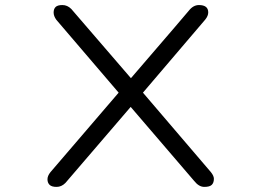

<svg xmlns="http://www.w3.org/2000/svg" viewBox="-20 -732 1040 764"><path d="M180.7 -46.9Q168.9 -32.2 168.9 -18.6Q168.9 -4.9 177.2 3.4Q185.5 11.7 205.1 11.7Q224.6 11.7 240.2 -3.9L500 -306.6L752.9 -11.7Q771.5 11.7 793 11.7Q814.5 11.7 822.8 3.4Q831.1 -4.9 831.1 -20.5Q831.1 -32.2 819.3 -46.9L548.8 -363.3L796.9 -654.3Q808.6 -668.9 808.6 -682.6Q808.6 -711.9 771.5 -711.9Q749 -711.9 731.4 -689.5Q731.4 -688.5 501 -420.9Q265.6 -694.3 263.7 -696.3Q248 -711.9 228.5 -711.9Q209 -711.9 201.2 -704.1Q193.4 -696.3 193.4 -682.1Q193.4 -668 204.1 -653.3L452.1 -363.3Z"/></svg>

Font: FakePearl
Style: ExtraLight
Weight: 300
Version: Version 1.2